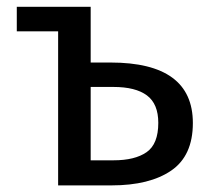

<svg xmlns="http://www.w3.org/2000/svg" viewBox="-20 -561 655 581"><path d="M254.4 -540.5V-371.8H314.4Q563.6 -371.8 563.6 -188.7Q563.6 -89.7 498.2 -44.9Q432.8 0 317.4 0H155.9V-466.2H30.8V-540.5ZM254.4 -297.9V-75.9H323.6Q388.2 -75.9 423.6 -100.5Q459 -125.1 459 -189.2Q459 -246.7 424.6 -272.3Q390.3 -297.9 323.1 -297.9Z"/></svg>

Font: Fira Code Fixed Retina
Style: Regular
Weight: 450
Monospace: yes
Designer: Carrois Corporate, Edenspiekermann AG, Nikita Prokopov
Foundry: Carrois Corporate, Edenspiekermann AG, Nikita Prokopov
Version: Version 5.002